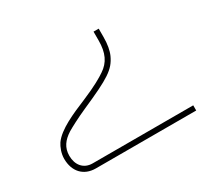

<svg xmlns="http://www.w3.org/2000/svg" viewBox="-107 -461 816 772"><g transform="rotate(-30 301.0 -74.5)"><path d="M136 166H602V142H135C93 142 69 111 69 69C69 31 88 6 121 -15C136 -24 175 -45 218 -64C357 -125 390 -146 413 -196C422 -216 427 -243 427 -277V-315H403V-274C403 -217 386 -181 348 -156C329 -143 297 -124 233 -97C168 -70 95 -39 65 4C55 19 45 44 45 69C45 128 80 166 136 166Z"/></g></svg>

Font: Noto Kufi Arabic Thin
Style: Regular
Weight: 100
Designer: Monotype Design Team, David Williams, Khaled Hosny
Foundry: Google LLC
Version: Version 2.109